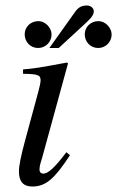

<svg xmlns="http://www.w3.org/2000/svg" viewBox="-20 -669 427 700"><path d="M387 -543C387 -568 364 -592 339 -592C311 -592 289 -571 289 -544C289 -516 310 -494 338 -494C365 -494 387 -516 387 -543ZM160 -494H194L282 -575C305 -596 322 -612 322 -627C322 -642 308 -649 297 -649C276 -649 265 -641 254 -626ZM168 -543C168 -568 145 -592 120 -592C92 -592 70 -571 70 -544C70 -516 91 -494 119 -494C146 -494 168 -516 168 -543ZM222 -114C179 -57 155 -36 138 -36C130 -36 124 -41 124 -51C124 -65 129 -78 134 -95L228 -438L224 -441C123 -422 103 -419 64 -416V-400C118 -399 128 -396 128 -376C128 -368 124 -350 119 -332L71 -155C56 -99 49 -64 49 -44C49 -7 65 11 98 11C148 11 180 -19 235 -103Z"/></svg>

Font: STIXGeneral
Style: Italic
Weight: 400
Italic angle: -16.33°
Designer: MicroPress Inc., with final additions and corrections provided by Coen Hoffman, Elsevier (retired)
Version: Version 1.1.0